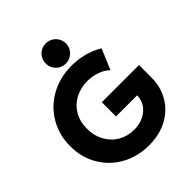

<svg xmlns="http://www.w3.org/2000/svg" viewBox="-257 -1106 1269 1269"><g transform="rotate(-45 377.0 -472.0)"><path d="M21.5 -356.4Q21.5 -460.4 70.6 -545.2Q119.6 -629.9 207 -678.7Q294.4 -727.5 405.3 -727.5Q464.4 -727.5 521.2 -712.4Q578.1 -697.3 626 -668L565.4 -524.4Q539.1 -550.3 497.1 -565.9Q455.1 -581.5 405.3 -582Q342.3 -581.5 291.3 -554.4Q240.2 -527.3 210.9 -477.3Q181.6 -427.2 181.6 -360.4Q181.6 -295.4 209.7 -243.9Q237.8 -192.4 287.1 -163.6Q336.4 -134.8 398.4 -134.8Q447.8 -134.8 487.3 -153.8Q526.9 -172.9 549.6 -206.5Q572.3 -240.2 572.3 -282.2H375V-415H722.7V-299.8Q722.7 -211.9 682.1 -141.8Q641.6 -71.8 567.1 -32Q492.7 7.8 395.5 7.8Q288.6 7.8 203.4 -39.6Q118.2 -86.9 69.8 -170.2Q21.5 -253.4 21.5 -356.4ZM293.9 -857.4Q293.9 -883.8 306.4 -905.3Q318.8 -926.8 340.3 -939.5Q361.8 -952.1 387.7 -952.1Q413.6 -952.1 435.3 -939.5Q457 -926.8 469.7 -905.3Q482.4 -883.8 482.4 -857.4Q482.4 -832 469.7 -810.5Q457 -789.1 435.3 -776.4Q413.6 -763.7 387.7 -763.7Q361.8 -763.7 340.3 -776.4Q318.8 -789.1 306.4 -810.5Q293.9 -832 293.9 -857.4Z"/></g></svg>

Font: Reddit Sans Chocolate ExtraBold
Style: Regular
Weight: 800
Designer: Stephen Hutchings
Foundry: Reddit
Version: Version 1.011